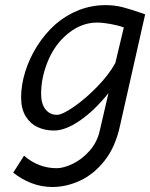

<svg xmlns="http://www.w3.org/2000/svg" viewBox="-20 -517 598 764"><path d="M188.5 227.1Q145 227.1 105.2 211.7Q65.4 196.3 32.7 169.9L75.7 102.5Q132.8 152.3 205.6 152.3Q232.9 152.3 269 135Q305.2 117.7 335.4 84.2Q365.7 50.8 376.5 4.9L411.6 -146.5Q356 -77.1 298.3 -37.4Q240.7 2.4 194.8 2.4Q158.7 2.4 129.2 -11.5Q99.6 -25.4 81.8 -54.9Q64 -84.5 64 -129.4Q64 -179.2 80.6 -232.4Q97.2 -285.6 128.2 -334.5Q159.2 -383.3 200.7 -420.4Q243.2 -457 293.9 -476.8Q344.7 -496.6 400.9 -496.6Q436 -496.6 468.3 -488.3Q500.5 -480 546.4 -463.9L557.6 -460L456.5 -12.2Q438.5 68.8 396 122.6Q353.5 176.3 298.8 201.7Q244.1 227.1 188.5 227.1ZM366.2 -427.2Q295.9 -427.2 235.8 -370.6Q192.4 -329.6 168 -267.3Q143.6 -205.1 143.6 -143.6Q143.6 -104 160.9 -82Q178.2 -60.1 206.5 -60.1Q228 -60.1 274.4 -92.3Q320.8 -124.5 367.7 -172.9Q414.6 -221.2 439 -266.6L472.7 -407.7Q450.7 -416 419.7 -421.6Q388.7 -427.2 366.2 -427.2Z"/></svg>

Font: Lesson One Light
Style: Italic
Weight: 300
Italic angle: -14°
Designer: But Ko, Victor Gaultney, Annie Olsen, Julie Remington, Don Collingsworth, Eric Hays, Becca Hirsbrunner
Version: Version 1.100